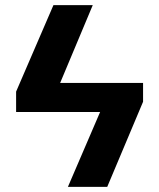

<svg xmlns="http://www.w3.org/2000/svg" viewBox="-20 -731 623 751"><path d="M215.3 -406.7H539.6V-333L399.4 0H245.6L371.6 -293H43V-372.6L189 -710.9H342.8Z"/></svg>

Font: Roboto
Style: Bold
Weight: 700
Designer: Google
Version: Version 2.134; 2016; ttfautohint (v1.6)